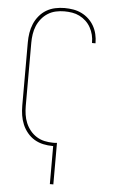

<svg xmlns="http://www.w3.org/2000/svg" viewBox="-62 -785 625 1041"><g transform="rotate(5 250.0 -264.0)"><path d="M250 215V8H247Q221 8 195.5 2.5Q170 -3 148 -16Q126 -29 109 -49.5Q92 -70 82 -94Q72 -118 68 -143.5Q64 -169 64 -195V-540Q64 -566 68 -591.5Q72 -617 82 -641Q92 -665 109 -685.5Q126 -706 148 -719Q170 -732 195.5 -737.5Q221 -743 247 -743Q271 -743 294.5 -739Q318 -735 339.5 -724.5Q361 -714 378.5 -697.5Q396 -681 407.5 -660.5Q419 -640 424.5 -616.5Q430 -593 430 -570V-567H411V-569Q411 -591 406 -611.5Q401 -632 390.5 -651Q380 -670 364.5 -684.5Q349 -699 330 -708.5Q311 -718 290 -721.5Q269 -725 247 -725Q224 -725 201 -720Q178 -715 158 -702.5Q138 -690 123 -671.5Q108 -653 99 -631.5Q90 -610 86.5 -586.5Q83 -563 83 -540V-195Q83 -172 86.5 -148.5Q90 -125 99 -103.5Q108 -82 123 -63.5Q138 -45 158 -32.5Q178 -20 201 -15Q224 -10 247 -10Q253 -10 258.5 -10Q264 -10 269 -11V215Z"/></g></svg>

Font: Iosevka Curly Thin
Style: Regular
Weight: 100
Monospace: yes
Designer: Belleve Invis
Foundry: Belleve Invis
Version: Version 22.1.2; ttfautohint (v1.8.4)